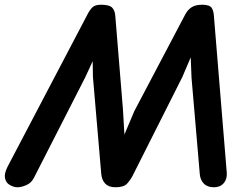

<svg xmlns="http://www.w3.org/2000/svg" viewBox="-57 -792 1059 812"><path d="M17 0Q4 0 -10.5 -7Q-25 -14 -31 -25Q-37 -36 -36.5 -50Q-36 -64 -25 -87L314 -733Q324 -752 335 -762Q346 -772 371 -772L393 -659L304 -466L86 -39Q75 -18 54 -9Q33 0 17 0ZM371 -59 336 -467 333 -664 371 -772Q406 -772 418 -759Q430 -746 431 -720L463 -329L476 -107L431 0Q403 0 388 -15.5Q373 -31 371 -59ZM504 -49Q494 -30 480 -15Q466 0 431 0L418 -102L511 -322L727 -732Q738 -752 754.5 -762Q771 -772 798 -772L802 -672L714 -466ZM848 0Q820 0 805 -15.5Q790 -31 788 -55L753 -463L745 -668L798 -772Q829 -772 838 -759Q847 -746 848 -720L902 -62Q904 -34 889 -17Q874 0 848 0Z"/></svg>

Font: Edu QLD Beginner
Style: Bold
Weight: 700
Designer: Tina and Corey Anderson
Foundry: Google for Education
Version: Version 1.003